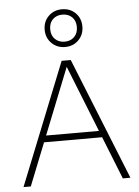

<svg xmlns="http://www.w3.org/2000/svg" viewBox="-57 -888 675 933"><g transform="rotate(-5 280.0 -422.0)"><path d="M19.5 0 257.5 -595H302L541 0H504L274.5 -576.5H284.5L55 0ZM126 -208 135.5 -240H424.5L433.5 -208ZM280.5 -660.5Q241 -660.5 214.8 -686.8Q188.5 -713 188.5 -752.5Q188.5 -792.5 214.8 -818.5Q241 -844.5 280.5 -844.5Q320.5 -844.5 346.5 -818.5Q372.5 -792.5 372.5 -752.5Q372.5 -713 346.5 -686.8Q320.5 -660.5 280.5 -660.5ZM280.5 -686.5Q309 -686.5 327.2 -704.2Q345.5 -722 345.5 -752.5Q345.5 -783.5 327.2 -801Q309 -818.5 280.5 -818.5Q252 -818.5 233.8 -801Q215.5 -783.5 215.5 -752.5Q215.5 -722 233.8 -704.2Q252 -686.5 280.5 -686.5Z"/></g></svg>

Font: Encode Sans SC Condensed Thin Thin
Style: Regular
Weight: 250
Version: Version 3.002